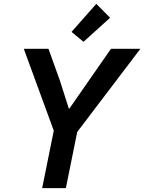

<svg xmlns="http://www.w3.org/2000/svg" viewBox="-20 -972 745 992"><path d="M257.8 -296.9 103 -719.7H230.5L289.6 -555.2L335.4 -411.6H338.9L553.2 -719.7H705.1L378.9 -290L320.3 0H197.8ZM349.6 -807.1 477.5 -952.1 548.8 -880.4 411.6 -755.9Z"/></svg>

Font: Reddit Sans Chocolate SemiBold
Style: Italic
Weight: 600
Italic angle: -11.25°
Designer: Stephen Hutchings
Version: Version 1.013